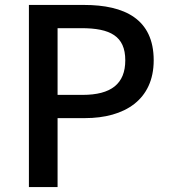

<svg xmlns="http://www.w3.org/2000/svg" viewBox="-20 -757 688 777"><path d="M97 0H213V-279H324C484 -279 602 -353 602 -513C602 -680 484 -737 320 -737H97ZM213 -373V-643H309C426 -643 487 -611 487 -513C487 -418 430 -373 314 -373Z"/></svg>

Font: Noto Sans JP Medium
Style: Regular
Weight: 500
Designer: Ryoko NISHIZUKA 西塚涼子 (kana, bopomofo & ideographs); Paul D. Hunt (Latin, Greek & Cyrillic); Sandoll Communications 산돌커뮤니
Foundry: Adobe
Version: Version 2.004;hotconv 1.0.118;makeotfexe 2.5.65603